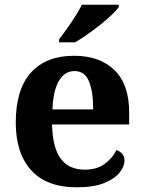

<svg xmlns="http://www.w3.org/2000/svg" viewBox="-20 -786 612 816"><path d="M306 10Q178 10 112.5 -62.5Q47 -135 47 -265Q47 -406 111.5 -477.5Q176 -549 295 -549Q404 -549 466.5 -488Q529 -427 529 -308V-257H201Q204 -157 238.5 -111Q273 -65 341 -65Q392 -65 425 -89.5Q458 -114 475 -148Q489 -144 499 -132.5Q509 -121 509 -104Q509 -78 488 -52Q467 -26 422.5 -8Q378 10 306 10ZM376 -321Q376 -397 358 -440.5Q340 -484 297 -484Q255 -484 230.5 -442.5Q206 -401 203 -321ZM231 -619Q246 -638 264.5 -664Q283 -690 300 -717Q317 -744 328 -766H485V-756Q476 -743 455 -723Q434 -703 406.5 -681Q379 -659 351 -639.5Q323 -620 299 -606H231Z"/></svg>

Font: Noto Serif Sinhala
Style: Bold
Weight: 700
Designer: Jelle Bosma - Monotype Design Team
Foundry: Monotype Imaging Inc.
Version: Version 2.007; ttfautohint (v1.8.4.7-5d5b)